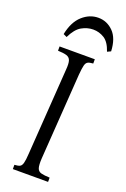

<svg xmlns="http://www.w3.org/2000/svg" viewBox="-165 -921 636 973"><g transform="rotate(20 153.0 -434.5)"><path d="M42 0V-23Q61 -24 70.5 -28.5Q80 -33 84.5 -49Q89 -65 91 -100L123 -565Q126 -600 120.5 -615.5Q115 -631 98.5 -636Q82 -641 52 -642V-665H242V-642Q223 -641 213.5 -636Q204 -631 200 -615.5Q196 -600 193 -565L161 -100Q159 -65 164 -49Q169 -33 185.5 -28.5Q202 -24 232 -23V0ZM69 -722 50 -731Q64 -800 102.5 -834.5Q141 -869 188 -869Q235 -869 269 -834.5Q303 -800 306 -731L287 -722Q271 -770 243.5 -787Q216 -804 184 -804Q152 -804 122 -787Q92 -770 69 -722Z"/></g></svg>

Font: Bona Nova SC
Style: Italic
Weight: 400
Italic angle: -4°
Designer: Mateusz Machalski
Foundry: Capitalics
Version: Version 4.001; ttfautohint (v1.8.4.7-5d5b)